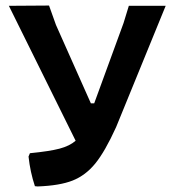

<svg xmlns="http://www.w3.org/2000/svg" viewBox="-20 -664 628 693"><path d="M83 -99 88 -111Q159 -118 195 -127.5Q231 -137 253 -156L12 -643L157 -644L182 -574L308 -291H320L426 -581L445 -643H578L399 -205Q359 -117 324 -74Q289 -31 242.5 -12.5Q196 6 116 9L106 8Q89 -43 83 -99Z"/></svg>

Font: Alegreya Sans SC
Style: Bold
Weight: 700
Designer: Juan Pablo del Peral
Foundry: Huerta Tipografica
Version: Version 2.007